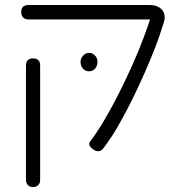

<svg xmlns="http://www.w3.org/2000/svg" viewBox="-20 -600 727 770"><path d="M362 4Q346 -5 340.5 -14Q335 -23 341 -32Q372 -73 402 -124.5Q432 -176 460 -232Q488 -288 512.5 -343Q537 -398 555.5 -447.5Q574 -497 586 -535L634 -502Q623 -463 603.5 -412.5Q584 -362 559.5 -306.5Q535 -251 508 -196.5Q481 -142 453.5 -94.5Q426 -47 400 -13Q395 -4 388.5 1Q382 6 375.5 6.5Q369 7 362 4ZM112 150Q103 150 97 146.5Q91 143 87.5 136.5Q84 130 84 121V-338Q84 -347 87.5 -353.5Q91 -360 97.5 -363Q104 -366 113 -366Q122 -366 128.5 -362.5Q135 -359 138 -353Q141 -347 141 -337V122Q141 131 137.5 137Q134 143 128 146.5Q122 150 112 150ZM634 -502 596 -522H480H95Q85 -522 78.5 -525.5Q72 -529 68.5 -536Q65 -543 65 -552Q65 -562 68.5 -568Q72 -574 78.5 -577Q85 -580 94 -580H578Q605 -580 620.5 -569Q636 -558 639.5 -540.5Q643 -523 634 -502ZM337 -314Q322 -314 312.5 -325Q303 -336 303 -352Q303 -366 313.5 -377Q324 -388 337 -388Q351 -388 361 -377.5Q371 -367 371 -352Q371 -336 361.5 -325Q352 -314 337 -314Z"/></svg>

Font: Fredoka SemiExpanded Light
Style: Regular
Weight: 300
Width: 6
Designer: Ben Nathan
Foundry: Milena B. Brandão, Ben Nathan
Version: Version 2.001